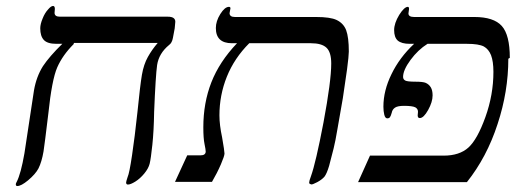

<svg xmlns="http://www.w3.org/2000/svg" viewBox="-20 -609 1763 644"><path d="M228 -465 227 -461Q190 -424 172 -383Q154 -342 142 -227Q130 -127 126 -101Q120 -66 109 -44Q99 -25 74 -4Q51 15 38 15Q33 15 33 9Q33 6 36 1Q50 -26 62 -95L94 -306Q102 -352 124 -387Q146 -420 189 -462H169Q139 -462 127 -475Q115 -488 115 -514Q115 -528 123 -547Q130 -565 141 -577Q151 -589 158 -589Q164 -589 164 -579L163 -566Q163 -553 181 -553H543Q568 -553 568 -536L566 -514L560 -482Q557 -465 547 -458Q513 -430 507 -391Q502 -356 497 -234Q496 -170 491 -123Q486 -76 482 -60Q478 -44 464 -27Q450 -10 434 0Q418 10 409 10Q403 10 403 3Q403 0 408 -15Q414 -28 423 -89Q432 -149 441 -233Q450 -323 456 -358Q462 -393 476 -418Q490 -443 509 -465Z M1025 10 1024 9Q1017 9 1017 3Q1017 -2 1023 -18Q1039 -62 1065 -198Q1091 -337 1091 -396Q1091 -434 1075 -449Q1059 -464 1023 -464H816Q766 -414 741 -352Q716 -290 716 -222Q716 -190 725 -148Q733 -102 733 -94Q733 -86 721 -58Q708 -28 691 1H567L608 -88H653Q669 -88 670 -100Q670 -107 666 -126Q662 -145 662 -182Q662 -264 689 -333Q716 -402 775 -464H758Q704 -464 704 -515Q704 -538 719 -562Q734 -586 748 -586Q753 -586 753 -581L750 -565Q750 -552 768 -552H1040Q1088 -552 1109 -542Q1132 -531 1141 -508Q1150 -484 1150 -436Q1150 -422 1144 -376Q1141 -352 1130 -280L1112 -177Q1105 -135 1099 -111Q1092 -83 1084 -53Q1076 -26 1068 -16Q1059 -6 1044 2Q1028 10 1025 10Z M1690 -415 1685 -412Q1685 -302 1649 -193Q1613 -82 1546 2H1181L1221 -87H1468Q1521 -87 1551 -114Q1581 -141 1608 -216Q1635 -291 1635 -368Q1635 -403 1627 -424Q1619 -444 1603 -453Q1586 -462 1546 -462H1414Q1382 -442 1357 -408Q1332 -374 1332 -351Q1332 -343 1339 -339Q1346 -335 1373 -335Q1399 -335 1408 -331Q1419 -326 1425 -316Q1431 -306 1431 -289Q1431 -267 1416 -240Q1401 -213 1388 -213Q1381 -213 1381 -222L1382 -234Q1382 -244 1373 -249Q1363 -254 1335 -254Q1314 -254 1305 -248Q1296 -242 1294 -231Q1291 -220 1288 -216Q1285 -212 1279 -212Q1272 -212 1269 -224Q1266 -236 1266 -251Q1266 -305 1293 -360Q1320 -416 1369 -462H1354Q1327 -462 1314 -473Q1302 -484 1302 -508Q1302 -531 1319 -559Q1336 -586 1348 -586Q1352 -586 1352 -579L1350 -564Q1350 -552 1369 -552H1571Q1636 -552 1663 -522Q1690 -492 1690 -415Z"/></svg>

Font: Libra Serif Modern
Style: Italic
Weight: 400
Italic angle: -12°
Designer: Stefan Peev, Context Ltd
Foundry: Stefan Peev, Context Ltd
Version: Version 1.000